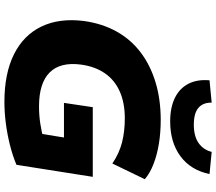

<svg xmlns="http://www.w3.org/2000/svg" viewBox="-76 -918 1004 893"><g transform="rotate(90 426.5 -471.0)"><path d="M454 11Q321 11 232 -33.5Q143 -78 103 -161Q63 -244 77 -358Q89 -444 126 -510.5Q163 -577 223 -622.5Q283 -668 362.5 -692Q442 -716 537 -716Q596 -716 648 -707.5Q700 -699 742.5 -682.5Q785 -666 813 -642L740 -491Q693 -523 642 -536Q591 -549 530 -549Q458 -549 405 -525.5Q352 -502 320.5 -456.5Q289 -411 280 -346Q267 -249 316.5 -199.5Q366 -150 474 -150Q516 -150 555 -156Q594 -162 634 -173L595 -118L619 -266H458L478 -400H802L746 -45Q703 -27 653 -14.5Q603 -2 552 4.5Q501 11 454 11ZM544 -760Q479 -760 434.5 -782Q390 -804 369 -845Q348 -886 353 -943L457 -953Q456 -913 481 -891.5Q506 -870 559 -870Q613 -870 644.5 -892Q676 -914 686 -953L789 -943Q771 -856 706.5 -808Q642 -760 544 -760Z"/></g></svg>

Font: Nunito Sans 10pt SemiExpanded Black
Style: Italic
Weight: 900
Width: 6
Italic angle: -9°
Designer: Vernon Adams
Foundry: Vernon Adams
Version: Version 3.101;gftools[0.9.27]